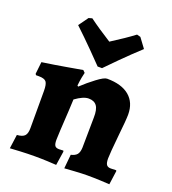

<svg xmlns="http://www.w3.org/2000/svg" viewBox="-134 -833 843 940"><g transform="rotate(20 287.0 -362.5)"><path d="M357 -119 359 -277Q360 -319 346.5 -337.5Q333 -356 304 -356Q276 -356 235 -326L232 -264Q224 -134 224 -112Q224 -90 230 -81.5Q236 -73 252 -73L274 -74L276 -69L265 4Q253 3 220 1.5Q187 0 153 0Q117 0 76.5 2Q36 4 24 5L34 -68Q63 -70 74 -82Q85 -94 85 -122V-316Q85 -351 75.5 -363Q66 -375 37 -375H22L18 -381L25 -444Q88 -453 150.5 -464Q213 -475 231 -478L242 -467Q240 -461 236 -439.5Q232 -418 230 -397L235 -393Q268 -424 304 -451Q340 -478 355 -478Q431 -478 471.5 -444Q512 -410 512 -348Q512 -320 503 -237Q493 -137 493 -113Q493 -90 499.5 -80.5Q506 -71 522 -71L550 -72L552 -68L542 4Q529 3 494.5 1.5Q460 0 425 0Q401 0 361 2.5Q321 5 308 6L315 -67Q337 -72 346.5 -83.5Q356 -95 357 -119ZM132 -676 168 -726 186 -731Q233 -696 303 -652Q374 -697 419 -731L438 -726L475 -676Q427 -632 377.5 -582.5Q328 -533 314 -518H291Q277 -533 228 -582.5Q179 -632 132 -676Z"/></g></svg>

Font: Alegreya ExtraBold
Style: Regular
Weight: 800
Designer: Juan Pablo del Peral
Foundry: Huerta Tipografica
Version: Version 2.007; ttfautohint (v1.6)